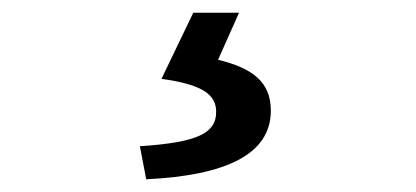

<svg xmlns="http://www.w3.org/2000/svg" viewBox="-20 -23 654 302"><path d="M210 259C335 253 406 220 406 151C406 105 376 84 323 71L356 -3H284L234 101C299 110 320 126 320 153C320 186 292 201 200 207Z"/></svg>

Font: Source Han Sans JP Medium
Style: Regular
Weight: 500
Designer: Ryoko NISHIZUKA 西塚涼子 (kana, bopomofo & ideographs); Paul D. Hunt (Latin, Greek & Cyrillic); Sandoll Communications 산돌커뮤니
Foundry: Adobe
Version: Version 2.002;hotconv 1.0.116;makeotfexe 2.5.65601